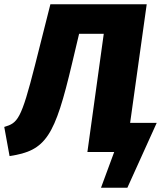

<svg xmlns="http://www.w3.org/2000/svg" viewBox="-49 -715 771 903"><path d="M563 -137 641 -695H188L116 -410C50 -150 34 -137 -29 -118L-4 19C168 -6 209 -74 290 -417L323 -556H439L362 0H488L426 168H550L688 -137Z"/></svg>

Font: Fira Sans ExtraBold
Style: Italic
Weight: 800
Italic angle: -8°
Designer: bBox Type GmbH & Carrois Corporate GbR & Edenspiekermann AG
Foundry: bBox Type GmbH & Carrois Corporate GbR & Edenspiekermann AG
Version: Version 4.301;PS 004.301;hotconv 1.0.88;makeotf.lib2.5.64775